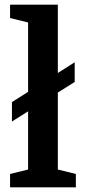

<svg xmlns="http://www.w3.org/2000/svg" viewBox="-20 -800 368 820"><path d="M31 -281V-364L299 -534V-450ZM100 -76V-704L23 -723V-780H227V-76L304 -57V0H23V-57Z"/></svg>

Font: Domine
Style: Regular
Weight: 400
Designer: Pablo Impallari, Rodrigo Fuenzalida, Brenda Gallo
Foundry: Pablo Impallari, Rodrigo Fuenzalida, Brenda Gallo
Version: Version 2.000;September 19, 2022;FontCreator 14.0.0.2877 64-